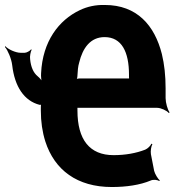

<svg xmlns="http://www.w3.org/2000/svg" viewBox="-56 -740 712 771"><path d="M400 -117C304 -117 255 -179 255 -296V-302C255 -304 255 -310 254 -311L251 -308C252 -307 256 -307 259 -307H575C590 -307 614 -296 622 -286L625 -289C617 -299 609 -328 609 -346V-385C609 -436 604 -482 594 -523C565 -638 494 -720 365 -720C329 -721 295 -714 264 -699C180 -659 115 -574 109 -446C108 -433 110 -413 114 -404L118 -406C114 -414 104 -427 95 -434C78 -448 68 -471 65 -502C63 -513 67 -533 71 -540L69 -542C65 -536 51 -528 43 -528H27C7 -528 -24 -542 -35 -555L-36 -551C-25 -539 -10 -504 -7 -478C3 -392 41 -335 103 -319C106 -319 111 -319 113 -321L110 -324C108 -321 108 -311 108 -307V-296C108 -251 114 -210 126 -172C163 -57 254 11 393 11C451 11 506 3 549 -15C559 -20 577 -18 583 -13L586 -16C578 -21 566 -42 563 -54L550 -121C548 -133 551 -153 556 -161L552 -163C549 -155 537 -143 527 -139C491 -125 448 -117 400 -117ZM462 -440V-432C462 -429 462 -422 464 -420L467 -423C465 -425 460 -425 458 -425H262C258 -425 249 -423 247 -420L250 -418C253 -421 255 -431 255 -437C256 -455 257 -473 262 -489C276 -547 307 -591 364 -591C433 -591 462 -531 462 -440Z"/></svg>

Font: Asimov
Style: EdgeExtreme
Weight: 500
Designer: Google
Version: Version 2.000980: 2014